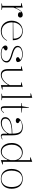

<svg xmlns="http://www.w3.org/2000/svg" viewBox="1903 -2688 800 4646"><g transform="rotate(90 2303.0 -365.0)"><path d="M63 0V-10L122 -21V-473H54V-484L162 -515V-353L170 -345Q186 -381 201.5 -408Q217 -435 231 -454Q257 -487 283 -501Q309 -515 338 -515Q358 -515 372.5 -508Q387 -501 395.5 -487.5Q404 -474 404 -454Q404 -440 396.5 -427Q389 -414 375 -406.5Q361 -399 340 -399Q322 -399 307.5 -405Q293 -411 284.5 -421.5Q276 -432 276 -445Q276 -450 277 -453.5Q278 -457 278 -460.5Q278 -464 278 -467Q278 -474 272 -474Q260 -474 244.5 -455Q229 -436 212 -405Q198 -381 185 -350.5Q172 -320 162 -288V-21L221 -10V0Z M732 -515Q803 -515 853 -485.5Q903 -456 928.5 -402.5Q954 -349 954 -275H521V-285L916 -291Q916 -356 894.5 -403Q873 -450 832 -475.5Q791 -501 731 -501Q670 -501 622.5 -470Q575 -439 548 -383Q521 -327 521 -251Q521 -198 536.5 -153.5Q552 -109 580 -76Q608 -43 647.5 -24.5Q687 -6 735 -6Q772 -6 805 -14.5Q838 -23 865.5 -39Q893 -55 916 -80Q939 -105 956 -138L964 -128Q945 -90 920 -63Q895 -36 864.5 -18.5Q834 -1 798.5 7Q763 15 722 15Q668 15 623.5 -5Q579 -25 547.5 -60Q516 -95 498.5 -143Q481 -191 481 -247Q481 -307 499.5 -355.5Q518 -404 551 -440Q584 -476 630 -495.5Q676 -515 732 -515Z M1286 15Q1242 15 1204.5 7Q1167 -1 1139.5 -16Q1112 -31 1096.5 -52Q1081 -73 1081 -99Q1081 -115 1090 -126Q1099 -137 1112.5 -143Q1126 -149 1141 -149Q1156 -149 1169.5 -144Q1183 -139 1191.5 -130Q1200 -121 1200 -107Q1200 -94 1193 -84Q1186 -74 1173 -68Q1155 -59 1148 -53Q1141 -47 1141 -40Q1141 -31 1160.5 -21.5Q1180 -12 1213 -5.5Q1246 1 1285 1Q1339 1 1377.5 -13Q1416 -27 1437.5 -53.5Q1459 -80 1459 -118Q1459 -146 1442 -167.5Q1425 -189 1386 -207.5Q1347 -226 1278 -244Q1208 -265 1166.5 -286.5Q1125 -308 1107.5 -333.5Q1090 -359 1090 -389Q1090 -447 1144.5 -481Q1199 -515 1295 -515Q1346 -515 1388 -500Q1430 -485 1456 -459Q1482 -433 1482 -397Q1482 -382 1473.5 -372Q1465 -362 1451.5 -357Q1438 -352 1423 -352Q1412 -352 1401.5 -355Q1391 -358 1382.5 -363Q1374 -368 1368.5 -376.5Q1363 -385 1363 -395Q1363 -421 1395 -436Q1411 -444 1417 -449.5Q1423 -455 1423 -461Q1423 -468 1412 -475Q1401 -482 1382.5 -488Q1364 -494 1342 -497.5Q1320 -501 1297 -501Q1242 -501 1203 -488.5Q1164 -476 1142.5 -453Q1121 -430 1121 -399Q1121 -373 1138 -350Q1155 -327 1193 -308Q1231 -289 1294 -271Q1368 -250 1411.5 -229.5Q1455 -209 1473.5 -185Q1492 -161 1492 -129Q1492 -94 1477 -67.5Q1462 -41 1435.5 -22.5Q1409 -4 1371 5.5Q1333 15 1286 15Z M1789 15Q1720 15 1685.5 -29Q1651 -73 1651 -162V-473H1584V-484L1691 -515V-158Q1691 -82 1719 -44.5Q1747 -7 1802 -7Q1847 -7 1892 -32Q1937 -57 1975.5 -101Q2014 -145 2040 -201V-473H1973V-484L2080 -515V-27H2148V-16L2040 15V-150L2032 -156Q1981 -73 1918.5 -29Q1856 15 1789 15Z M2346 -20 2405 -10V0H2247V-10L2306 -20V-703H2238V-714L2346 -745Z M2610 15Q2578 15 2564 -6.5Q2550 -28 2550 -75V-480H2472V-490L2551 -500L2579 -664H2590V-502L2705 -490V-480H2590V-66Q2590 -32 2598 -18Q2606 -4 2623 -4Q2645 -4 2665.5 -21Q2686 -38 2706 -64L2713 -56Q2705 -44 2693.5 -32Q2682 -20 2668.5 -9Q2655 2 2640 8.5Q2625 15 2610 15Z M3056 -515Q3109 -515 3146.5 -500.5Q3184 -486 3208 -455.5Q3232 -425 3243 -378.5Q3254 -332 3254 -269V-36Q3254 -18 3262.5 -10Q3271 -2 3283 -2Q3299 -2 3317.5 -10Q3336 -18 3353 -31V-20Q3341 -9 3327 -1Q3313 7 3298.5 11Q3284 15 3270 15Q3242 15 3228 -2Q3214 -19 3214 -54Q3214 -84 3214 -97.5Q3214 -111 3214 -118Q3214 -125 3214 -133L3204 -139Q3185 -102 3156 -73.5Q3127 -45 3091.5 -25Q3056 -5 3019 5Q2982 15 2947 15Q2911 15 2881 4Q2851 -7 2832.5 -31Q2814 -55 2814 -92Q2814 -177 2914 -220.5Q3014 -264 3214 -264Q3214 -347 3197.5 -398.5Q3181 -450 3144.5 -474.5Q3108 -499 3046 -499Q3003 -499 2969 -491Q2935 -483 2916 -472.5Q2897 -462 2897 -453Q2897 -449 2904 -444Q2911 -439 2930 -431Q2960 -417 2960 -391Q2960 -370 2941.5 -358.5Q2923 -347 2898 -347Q2875 -347 2856 -358.5Q2837 -370 2837 -394Q2837 -416 2855 -437Q2873 -458 2904 -476Q2935 -494 2974.5 -504.5Q3014 -515 3056 -515ZM3214 -250Q3093 -250 3012 -232Q2931 -214 2891 -179.5Q2851 -145 2851 -94Q2851 -63 2866 -44Q2881 -25 2905.5 -16.5Q2930 -8 2960 -8Q2994 -8 3031.5 -19Q3069 -30 3104.5 -52.5Q3140 -75 3169 -108Q3198 -141 3214 -185Z M3895 -745V-35H3962V-25L3855 15V-139L3847 -147Q3833 -113 3813 -83Q3793 -53 3768 -31.5Q3743 -10 3712 2.5Q3681 15 3645 15Q3585 15 3538.5 -18.5Q3492 -52 3466 -111.5Q3440 -171 3440 -247Q3440 -328 3469.5 -388Q3499 -448 3550 -481.5Q3601 -515 3667 -515Q3707 -515 3744.5 -500Q3782 -485 3811.5 -458Q3841 -431 3855 -394V-694H3787V-705ZM3678 -496Q3622 -496 3577 -464Q3532 -432 3506.5 -377Q3481 -322 3481 -250Q3481 -178 3502.5 -123Q3524 -68 3563 -37.5Q3602 -7 3655 -7Q3696 -7 3728.5 -25Q3761 -43 3785.5 -74Q3810 -105 3827.5 -142.5Q3845 -180 3855 -219V-314Q3855 -344 3842.5 -376.5Q3830 -409 3807.5 -436Q3785 -463 3752 -479.5Q3719 -496 3678 -496Z M4306 -515Q4363 -515 4408 -497Q4453 -479 4484 -443.5Q4515 -408 4531 -358Q4547 -308 4547 -246Q4547 -186 4530.5 -138Q4514 -90 4483 -55.5Q4452 -21 4407.5 -3Q4363 15 4306 15Q4250 15 4205.5 -3Q4161 -21 4130 -55.5Q4099 -90 4083.5 -138Q4068 -186 4068 -246Q4068 -308 4084 -358Q4100 -408 4131 -443.5Q4162 -479 4206.5 -497Q4251 -515 4306 -515ZM4307 -501Q4244 -501 4199.5 -470Q4155 -439 4131.5 -381.5Q4108 -324 4108 -246Q4108 -189 4121 -144Q4134 -99 4160 -66.5Q4186 -34 4222.5 -16.5Q4259 1 4306 1Q4354 1 4391 -16Q4428 -33 4454 -65.5Q4480 -98 4493 -143.5Q4506 -189 4506 -246Q4506 -305 4493 -352Q4480 -399 4454.5 -432.5Q4429 -466 4391.5 -483.5Q4354 -501 4307 -501Z"/></g></svg>

Font: Kalnia Thin ExtraLight
Style: Regular
Weight: 250
Version: Version 1.105